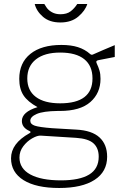

<svg xmlns="http://www.w3.org/2000/svg" viewBox="-20 -762 632 957"><path d="M35 27Q35 -47 127 -98Q138 -104 127 -109Q89 -126 89 -159Q89 -204 167 -228Q118 -255 97 -287Q76 -319 76 -369Q76 -449 131.5 -493.5Q187 -538 286 -538Q334 -538 368.5 -527Q403 -516 429 -493Q433 -489 438 -489Q441 -489 447 -492Q487 -510 552 -537V-478L480 -464Q468 -462 464 -460Q460 -458 460 -454Q460 -450 463 -444Q471 -427 476 -410Q481 -393 481 -369Q481 -298 430.5 -253.5Q380 -209 279 -209H268Q195 -208 163 -194Q131 -180 131 -160Q131 -143 153.5 -135.5Q176 -128 240 -123L360 -116Q438 -112 476 -77Q514 -42 514 19Q514 94 451.5 134.5Q389 175 275 175Q160 175 97.5 136Q35 97 35 27ZM441 -371Q441 -434 400 -467Q359 -500 280 -500Q202 -500 159 -466Q116 -432 116 -371Q116 -311 158.5 -279Q201 -247 280 -247Q441 -247 441 -371ZM472 19Q472 -24 446 -47.5Q420 -71 359 -75L183 -86Q166 -87 140.5 -72.5Q115 -58 96 -33Q77 -8 77 23Q77 78 131 107.5Q185 137 284 137Q377 137 424.5 108Q472 79 472 19ZM281 -650Q227 -650 194.5 -678Q162 -706 153 -742H201Q202 -740 211.5 -725.5Q221 -711 239 -701Q257 -691 281 -691Q313 -691 332 -705.5Q351 -720 365 -742H415Q405 -709 370.5 -679.5Q336 -650 281 -650Z"/></svg>

Font: Morrison Thin
Style: Regular
Weight: 100
Designer: Pablo Impallari, Rodrigo Fuenzalida (Modified by Dan O. Williams)
Version: Version 0.03;June 6, 2019;FontCreator 11.5.0.2425 64-bit; tt